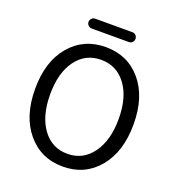

<svg xmlns="http://www.w3.org/2000/svg" viewBox="-157 -1010 1054 1148"><g transform="rotate(20 370.5 -436.5)"><path d="M57.6 -369.1Q57.6 -543 144.5 -645Q231.4 -747.1 371.1 -747.1Q510.7 -747.1 597.2 -645Q683.6 -543 683.6 -369.1Q683.6 -194.3 597.2 -90.8Q510.7 12.7 371.1 12.7Q231.4 12.7 144.5 -90.8Q57.6 -194.3 57.6 -369.1ZM371.1 -68.4Q469.7 -68.4 529.3 -150.4Q588.9 -232.4 588.9 -369.1Q588.9 -505.9 529.3 -585.9Q469.7 -666 371.1 -666Q271.5 -666 212.4 -585.9Q153.3 -505.9 153.3 -368.7Q153.3 -231.4 212.4 -149.9Q271.5 -68.4 371.1 -68.4ZM252.9 -822.3Q239.3 -822.3 230 -831.5Q220.7 -840.8 220.7 -853.5Q220.7 -866.2 230 -875.5Q239.3 -884.8 252.9 -884.8H488.3Q502 -884.8 510.7 -875.5Q519.5 -866.2 519.5 -853.5Q519.5 -840.8 510.7 -831.5Q502 -822.3 488.3 -822.3Z"/></g></svg>

Font: Gen Jyuu GothicX Regular
Style: Regular
Weight: 400
Designer: [Source Han Sans]
Ryoko NISHIZUKA  (kana & ideographs); Paul D. Hunt (Latin, Greek & Cyrillic); Wenlong ZHANG  (bopomofo
Version: Version 1.002.20150607